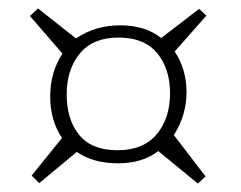

<svg xmlns="http://www.w3.org/2000/svg" viewBox="-20 -563 570 455"><path d="M127 -236Q99 -277 99 -334.5Q99 -392 128 -436L51 -525L70 -543L160 -472Q206 -503 265 -503Q324 -503 362 -473L452 -542L469 -526L394 -441Q422 -399 422 -344.5Q422 -290 392 -243L467 -145L449 -128L355 -205Q318 -176 259.5 -176Q201 -176 162 -203L73 -129L55 -147ZM261 -474Q200 -474 169 -436Q138 -398 138 -339Q138 -280 167.5 -243.5Q197 -207 258.5 -207Q320 -207 351.5 -245Q383 -283 383 -341.5Q383 -400 352.5 -437Q322 -474 261 -474Z"/></svg>

Font: Abril Fatface
Style: Regular
Weight: 400
Designer: Veronika Burian, Jos Scaglione
Foundry: TypeTogether
Version: Version 1.001